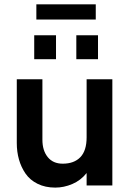

<svg xmlns="http://www.w3.org/2000/svg" viewBox="-20 -852 607 882"><path d="M147 -762.2V-832H419.9V-762.2ZM137.2 -580.1V-689.9H237.3V-580.1ZM330.6 -580.1V-689.9H430.2V-580.1ZM233.9 9.8Q188 9.8 152.8 -7.6Q117.7 -24.9 97.4 -54.4Q77.1 -84 67.1 -119.4Q57.1 -154.8 57.1 -194.8V-487.8H174.8V-210Q174.8 -160.6 199.2 -130.4Q223.6 -100.1 268.1 -100.1Q320.3 -100.1 349.1 -129.9Q377.9 -159.7 377.9 -221.2V-487.8H496.1V0H377.9V-57.1Q350.6 -22.9 312 -6.6Q273.4 9.8 233.9 9.8Z"/></svg>

Font: HK Grotesk Legacy
Style: Bold
Weight: 700
Designer: Alfredo Marco Pradil
Foundry: Hanken Design Co.
Version: Version 2.022;PS 002.022;hotconv 1.0.88;makeotf.lib2.5.64775